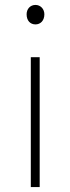

<svg xmlns="http://www.w3.org/2000/svg" viewBox="-20 -759 285 779"><path d="M105 0H141V-527H105ZM124 -660C144 -660 160 -675 160 -701C160 -723 144 -739 124 -739C103 -739 88 -723 88 -701C88 -675 103 -660 124 -660Z"/></svg>

Font: Harano Aji Gothic ExtraLight
Style: Regular
Weight: 250
Foundry: Masamichi Hosoda
Version: HaranoAjiGothic-ExtraLight version 20230610;ttx 4.39.4